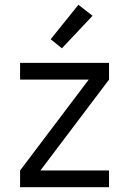

<svg xmlns="http://www.w3.org/2000/svg" viewBox="-20 -783 540 803"><path d="M64 0V-70L351 -450H64V-520H436V-450L149 -70H436V0ZM239 -581 192 -619 308 -763 367 -717Z"/></svg>

Font: Iosevka srxl
Style: Regular
Weight: 400
Monospace: yes
Designer: Belleve Invis
Foundry: Belleve Invis
Version: Version 33.0.1; ttfautohint (v1.8.3)